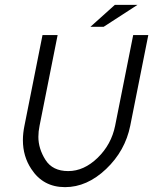

<svg xmlns="http://www.w3.org/2000/svg" viewBox="-20 -770 633 794"><path d="M81.1 -250 155.8 -625H218.3L143.6 -250Q138.7 -226.1 138.7 -204.1Q138.7 -155.3 168 -108.9Q197.3 -62.5 262.2 -62.5Q327.1 -62.5 383.8 -117.4Q440.4 -172.4 456.1 -250L530.8 -625H593.3L518.6 -250Q497.6 -146 418.7 -71Q339.8 3.9 249 3.9Q158.2 3.9 109.4 -71.3Q74.7 -123.5 74.7 -190.4Q74.7 -218.8 81.1 -250ZM354 -659.2 455.1 -750H548.8L408.7 -659.2Z"/></svg>

Font: Juliett
Style: Italic
Weight: 400
Italic angle: -11.25°
Designer: GGBotNet
Foundry: GGBotNet
Version: 0.60